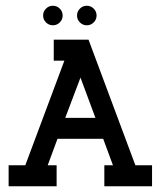

<svg xmlns="http://www.w3.org/2000/svg" viewBox="-20 -648 559 668"><path d="M140 -570Q150 -560 164 -560Q178 -560 188 -570Q198 -580 198 -594Q198 -608 188 -618Q178 -628 164 -628Q150 -628 140 -618Q130 -608 130 -594Q130 -580 140 -570ZM258 -570Q268 -560 282 -560Q296 -560 306 -570Q316 -580 316 -594Q316 -608 306 -618Q296 -628 282 -628Q268 -628 258 -618Q248 -608 248 -594Q248 -580 258 -570ZM509 0V-73H451L288 -510H167V-437H204L68 -73H10V0H177V-73H146L180 -165H339L373 -73H343V0ZM207 -238 260 -378 312 -238Z"/></svg>

Font: Venice Serif Bold
Style: Regular
Weight: 700
Designer: Bruno Pierini
Foundry: Unio | Creative Solutions
Version: Version 1.000;PS 001.000;hotconv 1.0.70;makeotf.lib2.5.58329